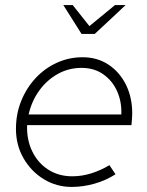

<svg xmlns="http://www.w3.org/2000/svg" viewBox="-20 -728 579 758"><path d="M263 10Q203 10 153 -20.5Q103 -51 73 -103Q43 -155 43 -219Q43 -278 63.5 -329Q84 -380 120 -419Q156 -458 204 -480Q252 -502 306 -502Q364 -502 408 -473Q452 -444 477 -394Q502 -344 502 -280Q502 -275 501 -257.5Q500 -240 499 -234H87Q85 -176 107.5 -130Q130 -84 171 -58Q212 -32 265 -32Q304 -32 341.5 -44Q379 -56 412 -76L436 -40Q399 -16 353.5 -3Q308 10 263 10ZM93 -276H459Q461 -326 442.5 -367.5Q424 -409 388 -434.5Q352 -460 302 -460Q251 -460 208 -436Q165 -412 135 -370.5Q105 -329 93 -276ZM302 -594 230 -708H267L333 -625L434 -708H476L354 -594Z"/></svg>

Font: Red Hat Display VF
Style: Italic
Weight: 300
Italic angle: -12°
Designer: Pentagram, MCKL
Foundry: Pentagram, MCKL
Version: Version 1.023